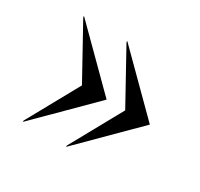

<svg xmlns="http://www.w3.org/2000/svg" viewBox="-111 -619 802 769"><g transform="rotate(30 290.0 -235.0)"><path d="M274 -474V-480L520 -235L274 10V4L406 -235ZM74 -474V-480L320 -235L74 10V4L206 -235Z"/></g></svg>

Font: Redaction
Style: Regular
Weight: 400
Designer: Jeremy Mickel / Forest Young
Foundry: MCKL
Version: Version 2.001; Redaction